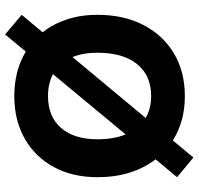

<svg xmlns="http://www.w3.org/2000/svg" viewBox="-33 -701 778 752"><g transform="rotate(90 356.0 -325.0)"><path d="M38 -317.5Q38 -420.5 77.8 -497.5Q117.5 -574.5 189 -617.2Q260.5 -660 356.5 -660Q455.5 -660 530 -613L597 -693.5L674 -629.5L604 -545.5Q638 -501.5 656 -444Q674 -386.5 674 -317.5Q674 -220 634.2 -146.8Q594.5 -73.5 523 -32.8Q451.5 8 356.5 8Q257 8 182 -37L115 44L38 -21L106.5 -103Q73.5 -144.5 55.8 -198.8Q38 -253 38 -317.5ZM186.5 -317.5Q186.5 -261.5 203.5 -220L442 -506.5Q405.5 -528 356.5 -528Q275.5 -528 231 -472.8Q186.5 -417.5 186.5 -317.5ZM525.5 -317.5Q525.5 -381.5 506.5 -428L270.5 -143.5Q307 -124 356.5 -124Q436.5 -124 481 -175Q525.5 -226 525.5 -317.5Z"/></g></svg>

Font: Overused Grotesk
Style: Bold
Weight: 710
Version: Version 0.004